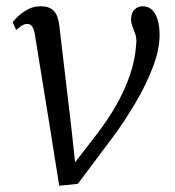

<svg xmlns="http://www.w3.org/2000/svg" viewBox="-20 -583 560 613"><path d="M91.5 -472Q89 -488 83.5 -497.2Q78 -506.5 67.5 -506.5Q56.5 -506.5 47.5 -499.8Q38.5 -493 31.5 -487.5L20.5 -512Q24 -517.5 36.5 -529.8Q49 -542 67.8 -552.5Q86.5 -563 109.5 -563Q132 -563 144.5 -554.5Q157 -546 162.5 -531Q168 -516 170 -496L208 -173.5L223.5 -29.5L197.5 -36L290.5 -156.5Q325 -201.5 351.5 -248Q378 -294.5 394.8 -343.2Q411.5 -392 415 -443Q416.5 -460.5 412 -474Q407.5 -487.5 403 -498.5Q398.5 -509.5 398.5 -520Q398.5 -542 409.5 -552.5Q420.5 -563 436 -563Q453.5 -563 465.5 -551.5Q477.5 -540 483.5 -519.2Q489.5 -498.5 489.5 -471.5Q489.5 -425 467.8 -368Q446 -311 411.5 -252.8Q377 -194.5 339 -143.5L228.5 4L169 10L140.5 -169.5Z"/></svg>

Font: Merriweather 28pt Light
Style: Italic
Weight: 300
Italic angle: -7.8°
Version: Version 2.101